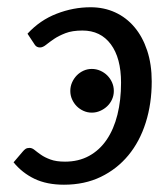

<svg xmlns="http://www.w3.org/2000/svg" viewBox="-20 -505 456 532"><path d="M17.6 0ZM43 -85Q46.9 -89.8 51 -92.5Q55.2 -95.2 62 -95.2Q68.8 -95.2 75.9 -89.4Q83 -83.5 93.5 -76.2Q104 -68.8 119.9 -63Q135.7 -57.1 160.2 -57.1Q197.8 -57.1 226.8 -73Q255.9 -88.9 275.6 -117.9Q295.4 -147 305.4 -187.3Q315.4 -227.5 315.4 -275.9Q315.4 -344.2 287.1 -382.3Q258.8 -420.4 208.5 -420.4Q180.2 -420.4 161.4 -413.1Q142.6 -405.8 129.6 -397Q116.7 -388.2 107.7 -380.9Q98.6 -373.5 90.8 -373.5Q81.1 -373.5 76.2 -381.3L56.2 -411.6Q90.8 -449.2 137 -467Q183.1 -484.9 231 -484.9Q268.1 -484.9 299.1 -470.7Q330.1 -456.5 352.5 -429.9Q375 -403.3 387.7 -365.2Q400.4 -327.1 400.4 -279.3Q400.4 -217.8 383.8 -165.3Q367.2 -112.8 335.7 -74.7Q304.2 -36.6 259.3 -14.9Q214.4 6.8 157.2 6.8Q109.9 6.8 75.7 -9.5Q41.5 -25.9 17.6 -55.2ZM295.4 -252.9Q295.4 -240.7 290.5 -229.7Q285.6 -218.8 277.1 -210.7Q268.6 -202.6 257.6 -197.8Q246.6 -192.9 234.4 -192.9Q222.2 -192.9 211.4 -197.8Q200.7 -202.6 192.6 -210.7Q184.6 -218.8 179.7 -229.7Q174.8 -240.7 174.8 -252.9Q174.8 -265.6 179.7 -276.6Q184.6 -287.6 192.6 -295.9Q200.7 -304.2 211.4 -309.1Q222.2 -314 234.4 -314Q246.6 -314 257.8 -309.1Q269 -304.2 277.3 -295.9Q285.6 -287.6 290.5 -276.6Q295.4 -265.6 295.4 -252.9Z"/></svg>

Font: Carlito
Style: Italic
Weight: 400
Italic angle: -7°
Designer: Lukasz Dziedzic
Foundry: tyPoland Lukasz Dziedzic
Version: Version 1.104